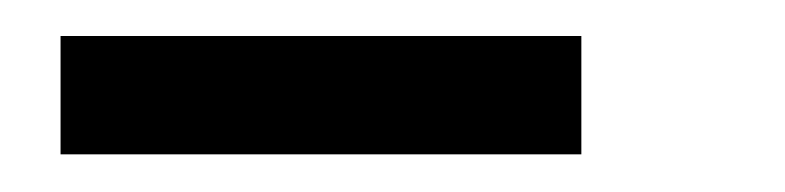

<svg xmlns="http://www.w3.org/2000/svg" viewBox="-20 -699 425 104"><path d="M12.8 -679.5H294.9V-615.4H12.8Z"/></svg>

Font: Slabo 13px
Style: Regular
Weight: 400
Designer: John Hudson
Foundry: Tiro Typeworks Ltd.
Version: Version 1.02 Build 005a